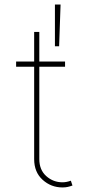

<svg xmlns="http://www.w3.org/2000/svg" viewBox="-20 -817 388 847"><path d="M267 -545.5V-522.7H153.4V-115.1Q153.4 -67.5 184.1 -40.1Q214.8 -12.8 255.7 -12.8Q273.4 -12.8 292.6 -19.9L299.7 1.4Q289.1 5.3 278.8 7.6Q268.5 9.9 255.7 9.9Q205.3 9.9 168 -23.8Q130.7 -57.5 130.7 -115.1V-522.7H51.1V-545.5H130.7V-676.1H153.4V-545.5ZM222.3 -612.9V-796.9H247.2L240.8 -612.9Z"/></svg>

Font: Inter Thin BETA
Style: Regular
Weight: 100
Designer: Rasmus Andersson
Foundry: rsms
Version: Version 3.011;git-f93a4a705